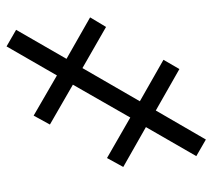

<svg xmlns="http://www.w3.org/2000/svg" viewBox="-52 -614 665 602"><g transform="rotate(-90 281.0 -313.5)"><path d="M144 -1 92 -31 183 -189 58 -260 86 -311 213 -238 316 -418 191 -490 219 -541 345 -468 436 -626 488 -596 397 -438 527 -364 497 -314 368 -388 264 -208 394 -134 365 -84 235 -158Z"/></g></svg>

Font: Noto Serif SemiCondensed Semi
Style: Italic
Weight: 600
Width: 4
Italic angle: -12°
Designer: Monotype Design Team
Foundry: Monotype Imaging Inc.
Version: Version 1.901